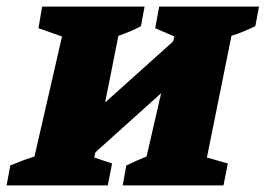

<svg xmlns="http://www.w3.org/2000/svg" viewBox="-43 -559 801 579"><path d="M-23 0 -12 -60Q8 -68 20.5 -73Q33 -78 61 -87L144 -449L73 -474L84 -539H393L382 -480Q352 -464 314 -451L274 -250L479 -434L483 -449L425 -474L437 -539H738L727 -480Q712 -473 693.5 -465Q675 -457 655 -451L581 -84L644 -66L631 0H327L338 -60Q352 -67 368 -74Q384 -81 399 -87L443 -278L245 -100L241 -84L295 -66L282 0Z"/></svg>

Font: Piazzolla SC ExtraBold
Style: Italic
Weight: 800
Italic angle: -11.3°
Designer: Juan Pablo del Peral
Foundry: Huerta Tipografica
Version: Version 1.330